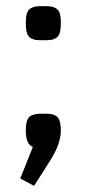

<svg xmlns="http://www.w3.org/2000/svg" viewBox="-20 -469 280 625"><path d="M162 -92Q178 -83 178 -44Q178 -2 145 51L91 136L46 112L87 9Q64 1 64 -44Q64 -83 80 -92Q93 -99 115.5 -99Q138 -99 145.5 -98Q153 -97 162 -92ZM96.5 -448Q104 -449 121 -449Q138 -449 145.5 -448Q153 -447 162 -442Q171 -437 174.5 -425.5Q178 -414 178 -394Q178 -374 174.5 -362Q171 -350 162 -345Q153 -340 145.5 -339Q138 -338 121 -338Q104 -338 96.5 -339Q89 -340 80 -345Q71 -350 67.5 -362Q64 -374 64 -394Q64 -414 67.5 -425.5Q71 -437 80 -442Q89 -447 96.5 -448Z"/></svg>

Font: Strait
Style: Regular
Weight: 400
Width: 3
Designer: Eduardo Rodriguez Tunni
Foundry: Eduardo Rodriguez Tunni
Version: Version 1.001